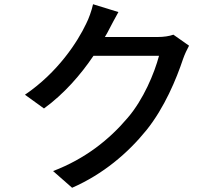

<svg xmlns="http://www.w3.org/2000/svg" viewBox="-20 -841 1040 908"><path d="M800 -677C781 -670 754 -666 725 -666H476C484 -679 491 -692 497 -704C507 -722 522 -753 540 -784L420 -821C414 -792 399 -751 388 -730C347 -643 254 -499 98 -393L188 -328C283 -397 362 -488 422 -577H732C710 -494 658 -370 584 -284C497 -181 383 -90 231 -32L321 47C467 -17 584 -116 673 -226C758 -332 814 -467 846 -563C853 -583 865 -609 874 -625Z"/></svg>

Font: Noto Sans T Chinese Medium
Style: Regular
Weight: 500
Designer: Ryoko NISHIZUKA (kana & ideographs); Paul D. Hunt (Latin, Greek & Cyrillic); Wenlong ZHANG (bopomofo); Sandoll Communica
Foundry: Adobe Systems Incorporated
Version: Version 1.000;PS 1;hotconv 1.0.78;makeotf.lib2.5.61930